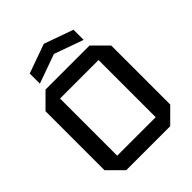

<svg xmlns="http://www.w3.org/2000/svg" viewBox="-249 -1042 1178 1178"><g transform="rotate(-45 340.0 -453.0)"><path d="M55 -94V-606L149 -700H531L625 -606V-94L531 0H149ZM173 -598V-102H507V-598ZM150 -750V-838L340 -906L530 -838V-750L340 -818Z"/></g></svg>

Font: Tektur Medium
Style: Regular
Weight: 500
Designer: Adam Jagosz
Foundry: Adam Jagosz
Version: Version 1.005;gftools[0.9.30]